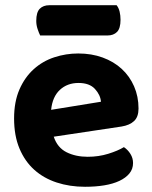

<svg xmlns="http://www.w3.org/2000/svg" viewBox="-20 -701 583 736"><path d="M186 -177Q200 -135 235 -117.5Q270 -100 316 -100Q358 -100 395 -111.5Q432 -123 455 -137Q470 -127 480 -111Q490 -95 490 -76Q490 -53 476 -36Q462 -19 437.5 -7.5Q413 4 379.5 9.5Q346 15 306 15Q247 15 197 -1.5Q147 -18 111 -50.5Q75 -83 54.5 -132Q34 -181 34 -247Q34 -311 54.5 -358Q75 -405 109.5 -436Q144 -467 188.5 -481.5Q233 -496 280 -496Q331 -496 373.5 -480.5Q416 -465 446.5 -437Q477 -409 494 -370Q511 -331 511 -285Q511 -253 494 -237Q477 -221 446 -216ZM281 -383Q238 -383 209.5 -356.5Q181 -330 176 -280L367 -311Q365 -337 344 -360Q323 -383 281 -383ZM134 -565Q129 -575 124 -590Q119 -605 119 -621Q119 -654 132.5 -667.5Q146 -681 169 -681H427Q435 -671 438.5 -656.5Q442 -642 442 -625Q442 -592 428.5 -578.5Q415 -565 392 -565Z"/></svg>

Font: Baloo Paaji 2
Style: Bold
Weight: 700
Designer: Shuchita Grover, Noopur Datye and Ek Type
Foundry: Ek Type
Version: Version 1.640;hotconv 1.0.111;makeotfexe 2.5.65597; ttfautoh